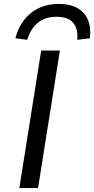

<svg xmlns="http://www.w3.org/2000/svg" viewBox="-20 -964 483 984"><path d="M79 0 191 -705H287L175 0ZM120 -760 59 -768Q81 -852 139.5 -898Q198 -944 282 -944Q338 -944 376 -923Q414 -902 430.5 -862.5Q447 -823 441 -768L376 -760Q381 -814 356 -846Q331 -878 270 -878Q211 -878 173.5 -847Q136 -816 120 -760Z"/></svg>

Font: Nunito Sans 7pt SemiExpanded
Style: Italic
Weight: 400
Width: 6
Italic angle: -9°
Designer: Vernon Adams
Foundry: Vernon Adams
Version: Version 3.101;gftools[0.9.27]